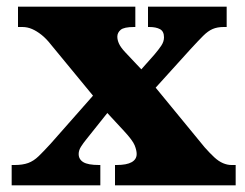

<svg xmlns="http://www.w3.org/2000/svg" viewBox="-20 -556 736 576"><path d="M15 0V-61H24Q48 -61 64.5 -67Q81 -73 96 -87.5Q111 -102 132 -125L259 -269L133 -422Q119 -440 104.5 -451.5Q90 -463 76 -469Q62 -475 47 -475H34V-536H386V-475H382Q352 -475 342 -466.5Q332 -458 332 -446Q332 -436 337 -425Q342 -414 355 -400L404 -348L443 -392Q455 -406 463.5 -418.5Q472 -431 472 -444Q472 -462 460 -468.5Q448 -475 428 -475H424V-536H660V-475H651Q632 -475 618 -469Q604 -463 589.5 -448.5Q575 -434 552 -409L447 -293L594 -114Q610 -96 623 -84Q636 -72 649 -66.5Q662 -61 674 -61H687V0H325V-61H330Q360 -61 375 -69.5Q390 -78 390 -94Q390 -105 384 -120Q378 -135 352 -163L302 -217L239 -138Q230 -127 223 -116Q216 -105 216 -94Q216 -78 230 -69.5Q244 -61 277 -61H281V0Z"/></svg>

Font: Noto Serif Armenian Black
Style: Regular
Weight: 900
Version: Version 2.007